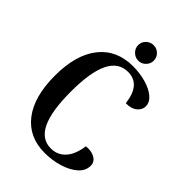

<svg xmlns="http://www.w3.org/2000/svg" viewBox="-256 -995 1122 1122"><g transform="rotate(45 305.5 -434.0)"><path d="M51 -348Q51 -521 126 -615.5Q201 -710 336 -710Q391 -710 441.5 -696Q492 -682 523 -656Q554 -630 554 -596Q554 -568 528.5 -547Q503 -526 458 -527Q442 -666 338 -666Q260 -666 221.5 -587Q183 -508 183 -348Q183 -188 220.5 -109Q258 -30 335 -30Q389 -30 425 -69Q461 -108 471 -184Q477 -185 490 -185Q524 -185 548 -169Q572 -153 572 -124Q572 -82 537 -51Q502 -20 446 -3Q390 14 328 14Q197 14 124 -80.5Q51 -175 51 -348ZM269 -818Q269 -845 288 -863.5Q307 -882 334 -882Q360 -882 379 -863.5Q398 -845 398 -818Q398 -792 379 -773Q360 -754 334 -754Q308 -754 288.5 -773Q269 -792 269 -818Z"/></g></svg>

Font: Arima Madurai ExtraBold
Style: Regular
Weight: 800
Designer: Joana Correia and Natanael Gama
Foundry: NDISCOVER
Version: Version 1.019